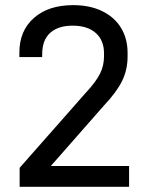

<svg xmlns="http://www.w3.org/2000/svg" viewBox="-20 -720 569 740"><path d="M55.7 -73.2 310.5 -362.3Q349.6 -404.3 365.2 -435.5Q380.9 -466.8 380.9 -502.9V-514.6Q380.9 -564.5 349.1 -592.8Q317.4 -621.1 259.8 -621.1Q204.1 -621.1 173.3 -593.3Q142.6 -565.4 142.6 -510.7V-500H54.7V-517.6Q54.7 -601.6 110.8 -650.9Q167 -700.2 261.7 -700.2Q326.2 -700.2 373.5 -677.2Q420.9 -654.3 446.3 -612.8Q471.7 -571.3 471.7 -516.6V-502Q471.7 -451.2 450.7 -408.2Q429.7 -365.2 380.9 -313.5L175.8 -80.1H477.5V0H55.7Z"/></svg>

Font: Dinish Expanded
Style: Regular
Weight: 400
Width: 7
Designer: Charles Nix
Foundry: Playbeing
Version: Version 2.005; ttfautohint (v1.8.3)